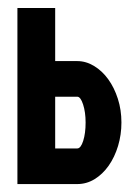

<svg xmlns="http://www.w3.org/2000/svg" viewBox="-20 -466 335 484"><path d="M23.9 -2V-445.8H119.1V-312H174.8Q196.8 -312 217.3 -299.6Q237.8 -287.1 252.9 -266.1Q268.1 -245.1 277.1 -217Q286.1 -189 286.1 -157.2Q286.1 -126.5 277.6 -98.1Q269 -69.8 253.9 -48.3Q238.8 -26.9 218.5 -14.4Q198.2 -2 174.8 -2ZM119.1 -91.8H174.8Q183.6 -91.8 189.7 -110.8Q195.8 -129.9 195.8 -157.2Q195.8 -183.1 189.5 -202.6Q183.1 -222.2 174.8 -222.2H119.1Z"/></svg>

Font: Fundamental  Brigade Condensed
Style: Regular
Weight: 400
Width: 3
Designer: Peter Wiegel, original typeface by Carl Albert Fahrenwaldt 1901
Foundry: Peter Wiegel
Version: Version 0.000 2012 initial release